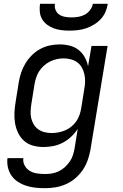

<svg xmlns="http://www.w3.org/2000/svg" viewBox="-20 -760 640 1003"><path d="M216 223Q190 223 165.5 220.5Q141 218 117.5 210.5Q94 203 74 190Q54 177 40.5 158Q27 139 21.5 115Q16 91 19 66H102Q99 87 109 105Q119 123 136 133Q153 143 173.5 146Q194 149 216 149Q234 149 252 146Q270 143 287.5 134.5Q305 126 319.5 112.5Q334 99 345 83Q356 67 361.5 49Q367 31 370 13L386 -87Q372 -65 352 -46Q332 -27 308 -14.5Q284 -2 258 3Q232 8 207 8Q178 8 151.5 0.5Q125 -7 105.5 -24.5Q86 -42 74.5 -66Q63 -90 58.5 -117Q54 -144 55.5 -172.5Q57 -201 62 -230L78 -330Q82 -355 90.5 -380.5Q99 -406 113 -429Q127 -452 146.5 -471.5Q166 -491 190 -504Q214 -517 240 -522.5Q266 -528 291 -528Q319 -528 344.5 -521.5Q370 -515 390 -499.5Q410 -484 422.5 -461.5Q435 -439 440 -414L458 -520H542L452 25Q447 52 437.5 78.5Q428 105 411.5 129Q395 153 372.5 172Q350 191 323.5 202.5Q297 214 270 218.5Q243 223 216 223ZM250 -65Q267 -65 285.5 -68.5Q304 -72 320.5 -79Q337 -86 352 -98Q367 -110 378 -125.5Q389 -141 395 -158.5Q401 -176 404 -193L420 -293Q424 -313 424.5 -333Q425 -353 421 -371.5Q417 -390 408 -406.5Q399 -423 384 -434Q369 -445 350.5 -450Q332 -455 312 -455Q294 -455 276 -451Q258 -447 241 -438.5Q224 -430 209 -416.5Q194 -403 184 -387Q174 -371 168.5 -353.5Q163 -336 160 -318L144 -218Q141 -199 140 -180Q139 -161 143 -143Q147 -125 156.5 -109.5Q166 -94 180.5 -84Q195 -74 213 -69.5Q231 -65 250 -65ZM343 -600Q322 -600 301 -602.5Q280 -605 261 -612Q242 -619 226 -631Q210 -643 200 -660Q190 -677 188 -698Q186 -719 189 -740H267Q264 -723 270.5 -707.5Q277 -692 290 -683.5Q303 -675 320 -672Q337 -669 354 -669Q371 -669 389 -672Q407 -675 423 -683.5Q439 -692 450.5 -707.5Q462 -723 465 -740H543Q540 -719 531 -698Q522 -677 506 -660Q490 -643 470 -631Q450 -619 429 -612Q408 -605 386 -602.5Q364 -600 343 -600Z"/></svg>

Font: Iosevka Aile
Style: Italic
Weight: 400
Italic angle: -9°
Designer: Belleve Invis
Foundry: Belleve Invis
Version: Version 28.0.1; ttfautohint (v1.8.4)